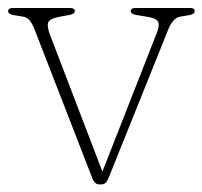

<svg xmlns="http://www.w3.org/2000/svg" viewBox="-20 -466 521 494"><path d="M240.5 8.5H235.5Q223.5 8.5 217.5 -7.5L70 -387.5Q63.5 -404.5 57 -412.8Q50.5 -421 40 -423L16 -427Q1 -429.5 1 -437Q1 -445.5 13 -445.5H160Q172.5 -445.5 172.5 -437.5Q172.5 -430 158.5 -427.5L134 -423Q107.5 -418 104 -408Q100.5 -398 108.5 -377L243.5 -24.5L383.5 -381.5Q391.5 -401 386.5 -410.2Q381.5 -419.5 358 -423L330.5 -427.5Q316.5 -429.5 316.5 -437.5Q316.5 -445.5 329 -445.5H469.5Q481 -445.5 481 -437Q481 -429.5 466.5 -427L442.5 -423Q424.5 -419.5 412 -388L258.5 -6Q252.5 8.5 240.5 8.5Z"/></svg>

Font: Fraunces 72pt S050 Thin
Style: Regular
Weight: 100
Version: Version 1.000; ttfautohint (v1.8.3)